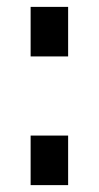

<svg xmlns="http://www.w3.org/2000/svg" viewBox="-20 -538 287 558"><path d="M69 -374V-518H178V-374ZM69 0V-144H178V0Z"/></svg>

Font: Raleway
Style: Bold
Weight: 700
Designer: Matt McInerney, Pablo Impallari, Rodrigo Fuenzalida
Foundry: Matt McInerney, Pablo Impallari, Rodrigo Fuenzalida
Version: Version 4.026